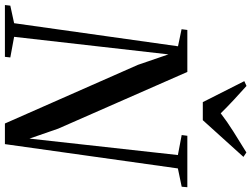

<svg xmlns="http://www.w3.org/2000/svg" viewBox="-157 -883 1024 782"><g transform="rotate(90 355.0 -492.0)"><path d="M-15.5 0 -13 -22 58.5 -37.5 152.5 -705 83 -719.5 86 -743H257L488 -217L528.5 -100L595.5 -704.5L514 -720L517 -743H726.5L724.5 -720L650 -704.5L551 0H467L228 -542L185.5 -666L114 -37.5L198 -22L195.5 0ZM380 -806 294.5 -975 314 -984Q342.5 -958.5 370.5 -932.5Q398.5 -906.5 425.5 -879Q460 -905.5 500.2 -930.8Q540.5 -956 585 -983.5L603 -971.5L453.5 -806Z"/></g></svg>

Font: Merriweather 120pt
Style: Italic
Weight: 400
Italic angle: -7.8°
Version: Version 2.101